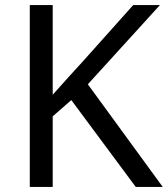

<svg xmlns="http://www.w3.org/2000/svg" viewBox="-20 -734 659 754"><path d="M619 0H513L260 -341L187 -277V0H97V-714H187V-362Q217 -396 248 -430Q279 -464 310 -498L503 -714H608L325 -403Z"/></svg>

Font: Noto Sans Hebrew
Style: Regular
Weight: 400
Designer: Monotype Design Team
Foundry: Monotype Imaging Inc.
Version: Version 2.003;January 10, 2023;FontCreator 14.0.0.2877 64-bi